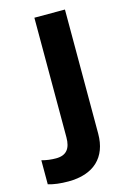

<svg xmlns="http://www.w3.org/2000/svg" viewBox="-184 -605 609 904"><g transform="rotate(-15 120.5 -153.0)"><path d="M34.2 240.2C157.2 240.2 227.1 174.8 227.1 59.1V-545.9H78.1V37.1C78.1 91.8 56.2 120.1 5.9 120.1C-18.1 120.1 -41 117.2 -64 110.8V228C-36.6 236.3 -3.9 240.2 34.2 240.2Z"/></g></svg>

Font: Noto Reveo Sans
Style: Bold
Weight: 700
Designer: Monotype Design team
Foundry: Monotype Imaging Inc.
Version: Version 1.04